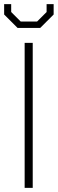

<svg xmlns="http://www.w3.org/2000/svg" viewBox="-24 -907 279 927"><path d="M95 -700H134V0H95ZM-4 -837V-887H30V-849L76 -803H155L201 -849V-887H235V-837L170 -772H61Z"/></svg>

Font: Chakra Petch ExtraLight
Style: Regular
Weight: 275
Designer: Katatrad Aksorn Co.,Ltd.
Foundry: Cadson Demak Co.,Ltd.
Version: Version 1.000; ttfautohint (v1.6)